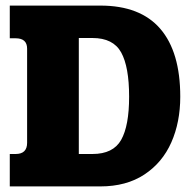

<svg xmlns="http://www.w3.org/2000/svg" viewBox="-20 -667 680 687"><path d="M15 -116H36Q77 -116 77 -156V-493Q77 -530 36 -530H15V-647H339Q482 -647 553.5 -564Q625 -481 625 -321Q625 -230 593 -157.5Q561 -85 496.5 -42.5Q432 0 339 0H15ZM311 -116Q385 -116 413.5 -166.5Q442 -217 442 -321Q442 -428 413.5 -479.5Q385 -531 311 -531H262V-116Z"/></svg>

Font: Pridi
Style: Bold
Weight: 700
Designer: Katatrad Team
Foundry: CadsonDemak
Version: Version 1.001